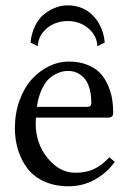

<svg xmlns="http://www.w3.org/2000/svg" viewBox="-20 -666 468 699"><path d="M334.5 -497.6Q333 -536.1 301.8 -562.7Q270.5 -589.4 225.6 -589.4Q201.2 -589.4 177.7 -579.8Q154.3 -570.3 136.5 -548.6Q118.7 -526.9 117.7 -497.6L91.3 -511.2Q94.7 -546.9 109.1 -574.5Q123.5 -602.1 143.8 -616.9Q164.1 -631.8 184.8 -639.2Q205.6 -646.5 225.6 -646.5Q282.7 -646.5 319.1 -608.6Q355.5 -570.8 361.3 -511.2ZM114.3 -276.9H297.9Q312.5 -276.9 312.5 -290.5Q312.5 -323.7 304.7 -347.9Q296.9 -372.1 283.9 -384.5Q271 -397 257.3 -402.3Q243.7 -407.7 228.5 -407.7Q219.2 -407.7 209.2 -406Q199.2 -404.3 183.3 -396.5Q167.5 -388.7 154.8 -375.7Q142.1 -362.8 130.6 -337.2Q119.1 -311.5 114.3 -276.9ZM377.9 -93.3 397.9 -76.7Q368.7 -36.1 325 -12Q281.2 12.2 229.5 12.2Q179.7 12.2 141.1 -5.4Q102.5 -22.9 79.8 -53Q57.1 -83 45.7 -120.1Q34.2 -157.2 34.2 -199.2Q34.2 -253.9 51.3 -300.8Q68.4 -347.7 96.2 -377.9Q124 -408.2 158.7 -425Q193.4 -441.9 229.5 -441.9Q267.6 -441.9 296.9 -430.4Q326.2 -418.9 343.8 -400.6Q361.3 -382.3 372.6 -356.9Q383.8 -331.5 387.9 -306.9Q392.1 -282.2 392.1 -254.9Q392.1 -237.8 374 -237.8H110.8Q109.9 -227.1 109.9 -217.8Q109.9 -143.1 153.6 -90.1Q197.3 -37.1 253.4 -37.1Q293.5 -37.1 322.3 -50.5Q351.1 -64 377.9 -93.3Z"/></svg>

Font: Libertinage
Style: b
Weight: 400
Designer: OSP
Foundry: OSP
Version: Version 1.0; 2008; OFL relea